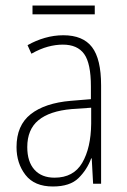

<svg xmlns="http://www.w3.org/2000/svg" viewBox="-20 -667 460 697"><path d="M210 -539Q281 -539 314 -496Q347 -453 347 -357V0H318L313 -92H311Q296 -51 265 -20.5Q234 10 172 10Q105 10 72.5 -32Q40 -74 40 -133Q40 -212 91.5 -252.5Q143 -293 237 -301L310 -307V-353Q310 -437 285.5 -471Q261 -505 208 -505Q182 -505 154 -497.5Q126 -490 94 -472L80 -503Q110 -520 143 -529.5Q176 -539 210 -539ZM240 -271Q160 -264 119.5 -230.5Q79 -197 79 -133Q79 -80 105 -51Q131 -22 178 -22Q247 -22 278.5 -76Q310 -130 311 -218V-276ZM324 -647V-615H98V-647Z"/></svg>

Font: Noto Sans Thai Cond ExtLt
Style: Regular
Weight: 200
Width: 3
Designer: Monotype Design Team
Foundry: Monotype Imaging Inc.
Version: Version 2.002; ttfautohint (v1.8.4.7-5d5b)